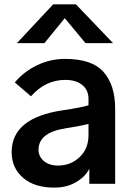

<svg xmlns="http://www.w3.org/2000/svg" viewBox="-20 -855 615 893"><path d="M159.2 -158.2Q159.2 -127 184.1 -106Q209 -85 250 -85Q308.6 -85 350.1 -124Q391.6 -163.1 391.6 -226.6V-278.3Q346.7 -267.6 283.2 -257.8Q159.2 -238.3 159.2 -158.2ZM34.2 -147.5Q34.2 -306.6 270.5 -341.8Q356.4 -354.5 391.6 -365.2V-395.5Q391.6 -436.5 362.3 -460Q333 -483.4 284.2 -483.4Q191.4 -483.4 124 -407.2L48.8 -471.7Q92.8 -523.4 153.8 -552.2Q214.8 -581.1 282.2 -581.1Q408.2 -581.1 461.9 -520Q515.6 -459 515.6 -349.6V0H395.5V-70.3Q377.9 -34.2 334.5 -8.3Q291 17.6 232.4 17.6Q139.6 17.6 86.9 -28.3Q34.2 -74.2 34.2 -147.5ZM58.6 -654.3 227.5 -835H333L505.9 -654.3H377.9L281.2 -770.5L186.5 -654.3Z"/></svg>

Font: Gothic A1
Style: Bold
Weight: 700
Version: Version 2.50